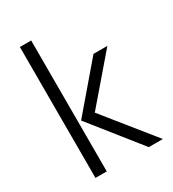

<svg xmlns="http://www.w3.org/2000/svg" viewBox="-173 -802 808 898"><g transform="rotate(-30 231.0 -353.5)"><path d="M226 -266 440 0H364L152 -266L358 -507H433ZM137 0H76V-707H137Z"/></g></svg>

Font: Hind Mysuru Light
Style: Regular
Weight: 300
Designer: Manushi Parikh, Hitesh Malaviya
Foundry: Indian Type Foundry
Version: Version 0.703;PS 1.0;hotconv 1.0.86;makeotf.lib2.5.63406